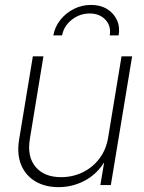

<svg xmlns="http://www.w3.org/2000/svg" viewBox="-20 -751 583 779"><path d="M217.8 8.3Q163.1 8.3 123.5 -15.1Q84 -38.6 65.9 -81.8Q47.9 -125 57.6 -185.1L113.3 -522.5H156.2L101.1 -187Q89.4 -115.7 124.3 -74Q159.2 -32.2 228 -32.2Q274.4 -32.2 314.7 -51.5Q355 -70.8 382.6 -106.7Q410.2 -142.6 418.5 -191.4L473.1 -522.5H516.1L429.7 0H387.2L407.2 -120.1H418Q386.7 -55.2 333.3 -23.4Q279.8 8.3 217.8 8.3ZM349.1 -731Q387.2 -731 414.3 -714.4Q441.4 -697.8 454.3 -669.9Q467.3 -642.1 461.4 -607.4H425.3Q431.6 -645 408 -670.7Q384.3 -696.3 343.8 -696.3Q303.2 -696.3 271 -670.7Q238.8 -645 231.9 -607.4H196.3Q202.6 -642.1 224.6 -669.9Q246.6 -697.8 279.1 -714.4Q311.5 -731 349.1 -731Z"/></svg>

Font: Inter 28pt ExtraLight
Style: Italic
Weight: 250
Italic angle: -9.3988°
Designer: Rasmus Andersson
Foundry: rsms
Version: Version 4.001;git-66647c0bb